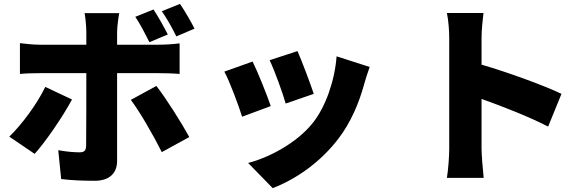

<svg xmlns="http://www.w3.org/2000/svg" viewBox="-20 -868 3040 992"><path d="M352 -354 214 -419C172 -332 95 -227 28 -162L159 -73C212 -131 304 -264 352 -354ZM788 -424 656 -352C702 -291 771 -172 816 -82L958 -160C918 -233 838 -360 788 -424ZM773 -819 679 -781C706 -742 731 -691 752 -650L847 -690C829 -725 798 -782 773 -819ZM910 -848 816 -810C843 -772 871 -721 891 -680L985 -720C968 -754 936 -810 910 -848ZM596 -800H417C421 -781 426 -732 426 -704V-637H186C155 -637 114 -641 83 -645V-486C112 -489 156 -490 186 -490H426C426 -445 426 -143 425 -115C424 -89 415 -81 390 -81C366 -81 323 -84 281 -92L296 57C352 64 410 66 470 66C547 66 585 25 585 -36V-490H801C830 -490 874 -489 908 -486V-644C880 -640 831 -637 800 -637H585V-703C585 -730 593 -786 596 -800Z M1517 -604 1373 -557C1400 -501 1442 -383 1456 -333L1601 -383C1586 -430 1537 -560 1517 -604ZM1890 -522 1719 -577C1710 -453 1663 -317 1597 -234C1514 -129 1368 -53 1262 -26L1389 104C1509 58 1635 -29 1728 -151C1794 -237 1836 -339 1862 -435C1869 -459 1876 -483 1890 -522ZM1285 -550 1139 -498C1166 -450 1214 -319 1231 -265L1379 -320C1359 -378 1313 -494 1285 -550Z M2301 -100C2301 -59 2296 8 2289 51H2479C2474 6 2468 -73 2468 -100V-357C2574 -319 2711 -266 2812 -214L2881 -383C2797 -424 2603 -495 2468 -534V-671C2468 -719 2474 -763 2478 -801H2289C2297 -763 2301 -711 2301 -671Z"/></svg>

Font: Source Han Sans HK Heavy
Style: Regular
Weight: 900
Designer: Ryoko NISHIZUKA 西塚涼子 (kana, bopomofo & ideographs); Paul D. Hunt (Latin, Greek & Cyrillic); Sandoll Communications 산돌커뮤니
Foundry: Adobe
Version: Version 2.000;hotconv 1.0.107;makeotfexe 2.5.65593